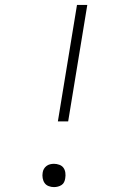

<svg xmlns="http://www.w3.org/2000/svg" viewBox="-20 -755 540 783"><path d="M216 -260 294 -735H336L258 -260ZM200 8Q189 8 178.5 4Q168 0 162 -8.5Q156 -17 154 -28.5Q152 -40 154 -51Q155 -59 159 -66Q163 -73 169.5 -78Q176 -83 184 -85Q192 -87 200 -87Q211 -87 222 -83Q233 -79 239 -70.5Q245 -62 246.5 -50.5Q248 -39 246 -28Q245 -20 241.5 -12.5Q238 -5 231 -0.5Q224 4 216 6Q208 8 200 8Z"/></svg>

Font: Iosevka Aile XLt Obl
Style: Regular
Weight: 200
Italic angle: -9°
Designer: Belleve Invis
Foundry: Belleve Invis
Version: Version 31.1.0; ttfautohint (v1.8.4)